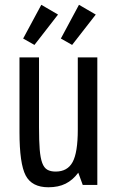

<svg xmlns="http://www.w3.org/2000/svg" viewBox="-20 -782 494 812"><path d="M145 -539.3H62.4V-223.3Q62.4 -89.9 88.6 -39.9Q114.9 10 184.7 10Q226.9 10 257.4 -5.2Q288 -20.4 311 -51.7L329.9 0H391.6V-539.3H309V-233.7Q309 -136.9 287.1 -96.6Q265.3 -56.4 215.3 -56.4Q193.9 -56.4 180.1 -64.3Q166.3 -72.1 158.6 -92.9Q150.9 -113.6 147.9 -150.1Q145 -186.7 145 -244.1ZM125.7 -592 225.4 -720.4 154.7 -761.7 77.9 -619ZM285 -592 385 -720.4 314 -761.7 237.4 -619Z"/></svg>

Font: Secuela Black
Style: Regular
Weight: 900
Designer: Fernando Haro
Foundry: deFharo
Version: Version 1.704